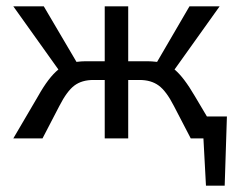

<svg xmlns="http://www.w3.org/2000/svg" viewBox="-20 -436 753 605"><path d="M632 -69H695L688 149H629L621 0H581L528 -102Q504 -149 480 -166.5Q456 -184 420 -184H384V0H310V-184H274Q238 -184 214.5 -166.5Q191 -149 167 -102L114 0H22L100 -133Q133 -192 164 -217L22 -416H118L221 -241Q237 -243 249 -243H310V-416H384V-243H446Q457 -243 475 -241L577 -416H672L530 -217Q559 -193 594 -133Z"/></svg>

Font: EauTestInfant Medium
Style: Italic
Weight: 500
Italic angle: -12°
Designer: Christian Thalmann (Catharsis Fonts)
Version: Version 0.001;PS 000.001;hotconv 1.0.88;makeotf.lib2.5.64775